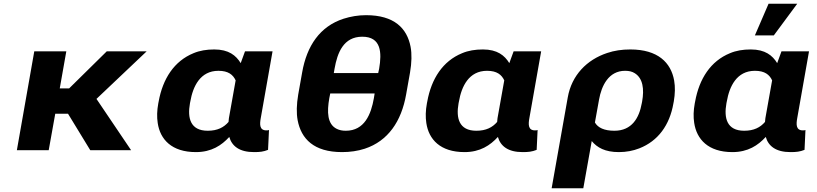

<svg xmlns="http://www.w3.org/2000/svg" viewBox="-20 -802 4364 1025"><path d="M343 -195 462 0H680L495 -274L763 -528H550L349 -330H299L334 -528H163L70 0H240L275 -195Z M1124 -538C1083 -538 1046 -532 1013 -518C910 -476 849 -382 827 -260L825 -250C818 -212 817 -177 822 -145C835 -58 896 10 1026 10C1109 10 1163 -26 1204 -71C1218 -22 1258 10 1336 10C1367 10 1386 8 1411 -2L1416 -108C1412 -106 1408 -106 1402 -106C1365 -106 1366 -138 1372 -171L1435 -528H1288L1265 -465C1240 -506 1201 -538 1124 -538ZM1238 -373 1202 -171C1201 -164 1201 -158 1200 -151C1175 -122 1141 -104 1089 -104C996 -104 980 -172 994 -250L996 -260C1010 -341 1049 -424 1146 -424C1199 -424 1224 -403 1238 -373Z M2148 -297 2169 -415C2178 -468 2179 -514 2172 -552C2153 -651 2085 -721 1934 -721C1892 -721 1852 -714 1814 -702C1688 -661 1618 -558 1593 -415L1572 -297C1563 -244 1562 -198 1569 -160C1588 -61 1655 10 1806 10C1849 10 1890 4 1927 -8C2052 -49 2123 -155 2148 -297ZM1980 -303 1976 -278C1961 -192 1926 -104 1826 -104C1808 -104 1792 -107 1778 -114C1727 -139 1725 -204 1738 -278L1743 -303ZM1914 -606C2015 -606 2019 -522 2004 -435L1999 -412H1762L1766 -435C1781 -521 1814 -606 1914 -606Z M2558 -538C2517 -538 2480 -532 2447 -518C2344 -476 2283 -382 2261 -260L2259 -250C2252 -212 2251 -177 2256 -145C2269 -58 2330 10 2460 10C2543 10 2597 -26 2638 -71C2652 -22 2692 10 2770 10C2801 10 2820 8 2845 -2L2850 -108C2846 -106 2842 -106 2836 -106C2799 -106 2800 -138 2806 -171L2869 -528H2722L2699 -465C2674 -506 2635 -538 2558 -538ZM2672 -373 2636 -171C2635 -164 2635 -158 2634 -151C2609 -122 2575 -104 2523 -104C2430 -104 2414 -172 2428 -250L2430 -260C2444 -341 2483 -424 2580 -424C2633 -424 2658 -403 2672 -373Z M3284 10C3323 10 3360 3 3393 -10C3493 -49 3555 -134 3575 -250L3577 -260C3584 -301 3585 -338 3579 -372C3562 -468 3492 -538 3345 -538C3300 -538 3259 -532 3221 -519C3113 -483 3032 -401 3011 -282L2925 203H3094L3139 -49C3168 -14 3210 10 3284 10ZM3260 -104C3206 -104 3172 -120 3156 -148L3178 -270C3191 -344 3229 -424 3317 -424C3339 -424 3355 -420 3369 -411C3412 -384 3420 -327 3408 -260L3406 -250C3392 -172 3353 -104 3260 -104Z M3988 -538C3947 -538 3910 -532 3877 -518C3774 -476 3713 -382 3691 -260L3689 -250C3682 -212 3681 -178 3686 -146C3699 -59 3760 10 3890 10C3973 10 4027 -26 4068 -71C4082 -22 4122 10 4200 10C4231 10 4250 8 4275 -2L4280 -108C4276 -106 4272 -106 4266 -106C4229 -106 4230 -138 4236 -171L4299 -528H4152L4129 -465C4104 -506 4065 -538 3988 -538ZM4102 -373 4066 -171C4065 -164 4065 -158 4064 -151C4039 -122 4005 -104 3953 -104C3860 -104 3844 -172 3858 -250L3860 -260C3874 -341 3913 -424 4010 -424C4063 -424 4088 -403 4102 -373ZM4083 -782 4010 -613H4111L4236 -782Z"/></svg>

Font: Asimov
Style: XWidIt
Weight: 500
Designer: Google
Version: Version 2.000980; 2014